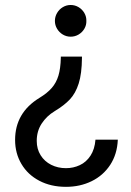

<svg xmlns="http://www.w3.org/2000/svg" viewBox="-20 -555 519 763"><path d="M197.3 -113.3Q165 -93.8 145.5 -63.7Q126 -33.7 126 4.9Q126 37.1 141.4 61.8Q156.7 86.4 183.3 99.9Q210 113.3 242.2 113.3Q271.5 113.3 297.1 101.3Q322.8 89.4 339.6 63.7Q356.4 38.1 359.4 0H448.2Q445.8 57.6 418 100.1Q390.1 142.6 344.2 165Q298.3 187.5 242.2 187.5Q182.1 187.5 136.2 163.3Q90.3 139.2 65.2 96.7Q40 54.2 40 1Q40 -106.9 136.7 -166Q168 -185.1 185.8 -205.6Q203.6 -226.1 212.2 -254.4Q220.7 -282.7 221.7 -325.2V-330.1H305.7V-325.2Q305.2 -262.2 292.7 -223.1Q280.3 -184.1 257.8 -160.2Q235.4 -136.2 197.3 -113.3ZM323.2 -471.7Q323.7 -455.1 315.2 -440.7Q306.6 -426.3 292.2 -417.7Q277.8 -409.2 260.7 -409.2Q244.1 -409.2 229.7 -417.7Q215.3 -426.3 206.8 -440.7Q198.2 -455.1 198.2 -471.7Q198.2 -488.8 206.8 -503.4Q215.3 -518.1 229.7 -526.6Q244.1 -535.2 260.7 -535.2Q277.8 -535.2 292.2 -526.6Q306.6 -518.1 315.2 -503.4Q323.7 -488.8 323.2 -471.7Z"/></svg>

Font: WEMIX Pretendard
Style: Regular
Weight: 400
Designer: Base glyphs from Inter by Rasmus Andersson; Hangeul glyphs from Noto Sans CJK(Source Han Sans) by Jang Soo-young and Kan
Foundry: Kil Hyung-jin
Version: Version 1.000